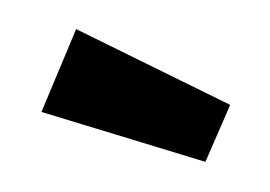

<svg xmlns="http://www.w3.org/2000/svg" viewBox="-30 -871 401 285"><g transform="rotate(-5 170.0 -728.5)"><path d="M92 -835 310 -703 266 -622 30 -717Z"/></g></svg>

Font: Fira Sans
Style: Bold
Weight: 700
Designer: bBox Type GmbH & Carrois Corporate GbR & Edenspiekermann AG
Foundry: bBox Type GmbH & Carrois Corporate GbR & Edenspiekermann AG
Version: Version 4.301;PS 004.301;hotconv 1.0.88;makeotf.lib2.5.64775